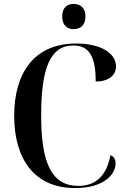

<svg xmlns="http://www.w3.org/2000/svg" viewBox="-20 -945 645 975"><path d="M354 -797C387 -797 414 -816 414 -861C414 -907 387 -925 354 -925C321 -925 296 -907 296 -861C296 -816 321 -797 354 -797ZM361 10C512 10 567 -63 567 -115C567 -133 560 -150 541 -157C521 -54 468 -1 378 -1C244 -1 189 -113 189 -359C189 -601 236 -714 352 -714C432 -714 466 -660 466 -531C531 -531 569 -562 569 -608C569 -672 497 -724 366 -724C155 -724 52 -576 52 -357C52 -137 155 10 361 10Z"/></svg>

Font: Noto Serif Display SemiCondensed SemiBold
Style: Regular
Weight: 600
Width: 4
Designer: Monotype Design Team
Foundry: Monotype Imaging Inc.
Version: Version 2.009